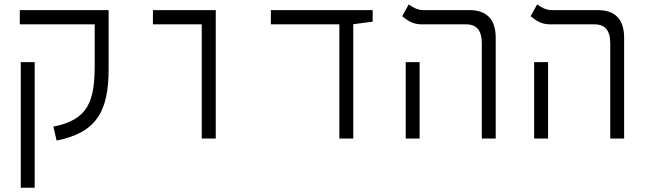

<svg xmlns="http://www.w3.org/2000/svg" viewBox="-20 -632 2970 876"><path d="M412.1 -585.9H70.3V-521H412.1V-335.9C412.1 -169.4 382.8 -85.9 223.6 -54.2L238.3 9.3C421.9 -27.3 475.6 -125.5 475.6 -318.4V-585.9ZM138.2 224.6V-348.6H74.7V224.6Z M900.4 0H964.4V-585.9H677.7V-521H900.4Z M1528.3 0H1591.8V-521.5L1680.2 -533.2V-585.9H1215.8V-521H1528.3Z M2178.2 0H2241.7V-459.5C2241.7 -542.5 2202.1 -585.9 2121.1 -585.9H1910.2C1883.8 -585.9 1859.4 -601.1 1844.7 -611.8L1814.9 -558.1C1835.4 -541.5 1860.8 -521 1902.3 -521H2105.5C2154.3 -521 2178.2 -493.7 2178.2 -435.1ZM1831.1 0H1894.5V-348.6H1831.1Z M2764.2 0H2827.6V-459.5C2827.6 -542.5 2788.1 -585.9 2707 -585.9H2496.1C2469.7 -585.9 2445.3 -601.1 2430.7 -611.8L2400.9 -558.1C2421.4 -541.5 2446.8 -521 2488.3 -521H2691.4C2740.2 -521 2764.2 -493.7 2764.2 -435.1ZM2417 0H2480.5V-348.6H2417Z"/></svg>

Font: Cascadia Code PL Light
Style: Regular
Weight: 300
Monospace: yes
Designer: Aaron Bell
Foundry: Saja Typeworks
Version: Version 2404.023